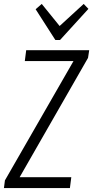

<svg xmlns="http://www.w3.org/2000/svg" viewBox="-36 -955 473 975"><path d="M-11 -39 362 -688 371 -645H90L97 -700H417L411 -661L39 -12L29 -55H326L319 0H-16ZM413 -910 269 -752H245L145 -908L176 -935L274 -814H257L389 -935Z"/></svg>

Font: Pathway Extreme Condensed ExtraLight
Style: Italic
Weight: 250
Width: 3
Italic angle: -8°
Version: Version 1.001;gftools[0.9.26]